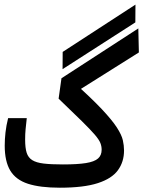

<svg xmlns="http://www.w3.org/2000/svg" viewBox="-20 -831 638 854"><path d="M246.1 3.9Q158.2 3.9 104.2 -13.7Q50.3 -31.2 25.6 -72.3Q1 -113.3 1 -183.1Q1 -211.4 4.4 -241.9Q7.8 -272.5 16.1 -305.7H99.1Q95.7 -276.4 93.8 -255.9Q91.8 -235.4 91.8 -209.5Q91.8 -173.3 98.6 -151.6Q105.5 -129.9 123.5 -118.7Q141.6 -107.4 174.6 -103.5Q207.5 -99.6 259.8 -99.6Q324.7 -99.6 362.3 -105.7Q399.9 -111.8 416 -126Q432.1 -140.1 432.1 -165Q432.1 -180.7 426.3 -195.3Q420.4 -210 401.4 -232.2Q382.3 -254.4 344 -292.2Q305.7 -330.1 240.7 -392.1L253.4 -482.9L595.2 -704.6L597.7 -597.7L280.8 -398.4L305.7 -466.8Q386.7 -394.5 432.6 -345.7Q478.5 -296.9 499.8 -263.9Q521 -231 526.4 -207.3Q531.7 -183.6 531.7 -161.6Q531.7 -111.3 504.6 -74Q477.5 -36.6 415 -16.4Q352.5 3.9 246.1 3.9ZM258.3 -523.4 258.8 -600.1 582.5 -810.5 582 -731.4Z"/></svg>

Font: Cascadia Mono
Style: Regular
Weight: 400
Monospace: yes
Designer: Aaron Bell
Foundry: Saja Typeworks
Version: Version 2404.023